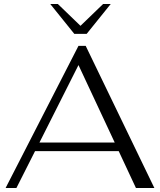

<svg xmlns="http://www.w3.org/2000/svg" viewBox="-20 -939 798 959"><path d="M573 -184H155L62 0H8L372 -710H408L751 0H659ZM553 -227 372 -614 177 -227ZM231 -919H269L382 -810L495 -919H533L413 -770H351Z"/></svg>

Font: Fahkwang Light
Style: Regular
Weight: 300
Version: Version 1.000; ttfautohint (v1.6)